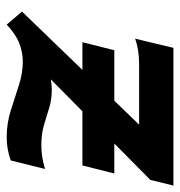

<svg xmlns="http://www.w3.org/2000/svg" viewBox="-2 -532 545 582"><g transform="rotate(90 271.0 -240.5)"><path d="M124.5 -493.2H542L524.9 -423.3L220.2 -121.6Q237.3 -124.5 251.5 -124.5Q280.8 -124.5 306.2 -116.7Q331.5 -108.9 358.4 -100.8Q385.3 -92.8 419.4 -92.8Q435.5 -92.8 453.1 -95.2Q470.7 -97.7 491.7 -104L465.8 0Q447.8 6.3 430.4 9.3Q413.1 12.2 396 12.2Q353.5 12.2 314.7 0Q275.9 -12.2 239 -24.4Q202.1 -36.6 165.5 -36.6Q138.2 -36.6 110.6 -25.9Q83 -15.1 54.2 12.2L14.6 -34.2L357.4 -389.2H174.3Q129.9 -389.2 96.7 -377ZM131.8 -314H505.4L481 -217.3H107.4Z"/></g></svg>

Font: Andika
Style: Bold Italic
Weight: 700
Italic angle: -14°
Designer: Victor Gaultney, Annie Olsen, Julie Remington, Don Collingsworth, Eric Hays, Becca Hirsbrunner
Foundry: SIL International
Version: Version 6.101